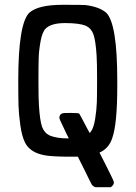

<svg xmlns="http://www.w3.org/2000/svg" viewBox="-20 -641 565 799"><path d="M454 118Q454 129 441 138H377Q370 136 363 129Q361 127 333 69L304 11H254Q189 10 165 5Q105 -6 84 -48Q71 -74 64.5 -120.5Q58 -167 57 -202.5Q56 -238 56 -306Q56 -543 102 -588Q139 -621 240 -621Q323 -621 335 -620Q393 -613 422 -588Q468 -543 468 -306V-282Q468 -124 447 -66Q433 -23 394 -6L424 53Q454 112 454 118ZM337 -534Q309 -545 251 -545Q193 -545 170 -522Q156 -508 149 -470Q142 -432 141 -400Q140 -368 140 -306Q140 -228 142 -202Q146 -139 155 -113.5Q164 -88 187 -77Q217 -65 262 -65H266L264 -70Q261 -75 256 -85.5Q251 -96 247 -105Q227 -145 227 -151Q227 -166 242 -170Q244 -171 276 -171Q306 -171 310 -168Q311 -167 321.5 -147Q332 -127 342 -108L353 -88Q355 -88 358 -93Q370 -109 376 -146.5Q382 -184 383 -215Q384 -246 384 -306Q384 -382 382 -410Q378 -472 369 -497.5Q360 -523 337 -534Z"/></svg>

Font: KaTeX_Typewriter
Style: Regular
Weight: 400
Version: Version 1.1; ttfautohint (v1.3)